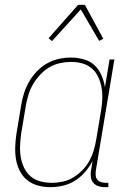

<svg xmlns="http://www.w3.org/2000/svg" viewBox="-20 -766 540 794"><path d="M188 8Q161 8 136 1Q111 -6 92 -21.5Q73 -37 61.5 -60Q50 -83 46 -108Q42 -133 43 -159.5Q44 -186 48 -213L68 -333Q72 -358 80 -382.5Q88 -407 101.5 -430Q115 -453 133.5 -472Q152 -491 175 -504Q198 -517 223.5 -522.5Q249 -528 274 -528Q301 -528 327 -520.5Q353 -513 371 -496Q389 -479 399.5 -455Q410 -431 414 -405L433 -520H453L376 -59Q375 -49 376 -39.5Q377 -30 382.5 -23Q388 -16 397.5 -13Q407 -10 416 -10H428V8H413Q400 8 387.5 4Q375 0 366.5 -9.5Q358 -19 356 -32Q354 -45 356 -59L363 -100Q350 -76 331.5 -54.5Q313 -33 289.5 -18.5Q266 -4 240 2Q214 8 188 8ZM194 -10Q217 -10 240 -15Q263 -20 283.5 -32.5Q304 -45 321 -62.5Q338 -80 349.5 -101Q361 -122 367.5 -144Q374 -166 378 -189L398 -309Q402 -333 403 -357Q404 -381 400 -403.5Q396 -426 386.5 -447Q377 -468 360.5 -482.5Q344 -497 321.5 -503.5Q299 -510 275 -510Q252 -510 228.5 -505Q205 -500 184.5 -488Q164 -476 147 -458Q130 -440 117.5 -419Q105 -398 98 -375.5Q91 -353 87 -330L67 -210Q64 -186 63 -162Q62 -138 66 -115Q70 -92 80 -71.5Q90 -51 107 -36.5Q124 -22 147 -16Q170 -10 194 -10ZM195 -596 181 -608 303 -746H331L407 -606L390 -597L314 -727Z"/></svg>

Font: Iosevka Curly Slab Thin
Style: Italic
Weight: 100
Italic angle: -9°
Monospace: yes
Designer: Belleve Invis
Foundry: Belleve Invis
Version: Version 22.1.2; ttfautohint (v1.8.4)